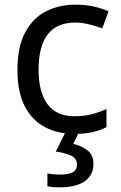

<svg xmlns="http://www.w3.org/2000/svg" viewBox="-20 -566 520 826"><path d="M300 10Q229 10 173.5 -19Q118 -48 86.5 -109Q55 -170 55 -265Q55 -364 88 -426Q121 -488 177.5 -517Q234 -546 306 -546Q347 -546 385 -537.5Q423 -529 447 -517L420 -444Q396 -453 364 -461Q332 -469 304 -469Q146 -469 146 -266Q146 -169 184.5 -117.5Q223 -66 299 -66Q343 -66 376.5 -75Q410 -84 438 -97V-19Q411 -5 378.5 2.5Q346 10 300 10ZM382 139Q382 187 345 213.5Q308 240 234 240Q202 240 184 235V180Q193 182 208 183.5Q223 185 237 185Q273 185 292 175.5Q311 166 311 141Q311 115 284.5 103Q258 91 220 86L263 0H321L295 53Q331 61 356.5 81Q382 101 382 139Z"/></svg>

Font: Noto Sans SignWriting
Style: Regular
Weight: 400
Designer: Monotype Design Team
Foundry: Monotype Imaging Inc.
Version: Version 2.004; ttfautohint (v1.8.4.7-5d5b)